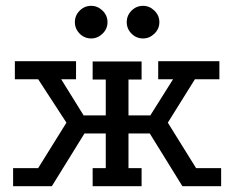

<svg xmlns="http://www.w3.org/2000/svg" viewBox="-20 -639 811 659"><path d="M25 0V-62H111L208 -218L111 -367H31V-429H241V-367H190L267 -243H343V-366H298V-428H466V-366H421V-243H496L574 -367H523V-429H733V-367H649L556 -218L653 -62H739V0H606L494 -181H421V-62H466V0H298V-62H343V-181H270L158 0ZM471 -619Q493 -619 510 -602.5Q527 -586 527 -563Q527 -540 510 -523.5Q493 -507 471 -507Q448 -507 431.5 -523.5Q415 -540 415 -563Q415 -586 431.5 -602.5Q448 -619 471 -619ZM293 -619Q315 -619 332 -602.5Q349 -586 349 -563Q349 -540 332 -523.5Q315 -507 293 -507Q270 -507 253.5 -523.5Q237 -540 237 -563Q237 -586 253.5 -602.5Q270 -619 293 -619Z"/></svg>

Font: Podkova VF Beta
Style: Regular
Weight: 400
Designer: Ilya Yudin
Foundry: Cyreal (www.cyreal.org)
Version: Version 2.100